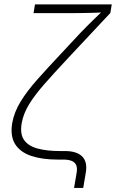

<svg xmlns="http://www.w3.org/2000/svg" viewBox="-20 -748 544 900"><path d="M327.1 132.8 339.4 61Q342.8 40 337.4 26.6Q332 13.2 316.9 6.6Q301.8 0 276.4 0H249Q177.2 0 126 -17.3Q74.7 -34.7 51 -72.3Q27.3 -109.9 37.1 -170.4Q46.4 -222.7 76.7 -272Q106.9 -321.3 155.5 -376Q204.1 -430.7 268.1 -498.5L355 -591.8Q370.1 -607.4 384.8 -622.3Q399.4 -637.2 413.8 -651.1Q428.2 -665 442.1 -678.5Q456.1 -691.9 469.2 -704.1L467.3 -689.9Q450.2 -689 431.9 -688.5Q413.6 -688 395 -687.5Q376.5 -687 358.2 -686.8Q339.8 -686.5 322.3 -686.5H137.2L144 -727.5H503.9L497.1 -687L295.4 -471.7Q233.4 -405.3 188.2 -354Q143.1 -302.7 116.2 -258.8Q89.4 -214.8 81.5 -169.9Q73.2 -119.6 93 -91.6Q112.8 -63.5 156 -51.8Q199.2 -40 260.3 -40H283.7Q339.8 -40 365.2 -14.6Q390.6 10.7 382.3 60.5L370.1 132.8Z"/></svg>

Font: Inter 18pt ExtraLight
Style: Italic
Weight: 250
Italic angle: -9.3988°
Designer: Rasmus Andersson
Foundry: rsms
Version: Version 4.001;git-66647c0bb